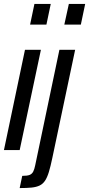

<svg xmlns="http://www.w3.org/2000/svg" viewBox="-22 -763 453 976"><path d="M131 -638 153 -743H236L214 -638ZM-2 0 105 -510H186L78 0ZM305 -638 328 -743H411L389 -638ZM78 193 91 131Q117 131 129 126Q141 121 147 109Q153 97 157 77L280 -510H360L244 40Q235 83 226.5 111Q218 139 207 155.5Q196 172 179.5 180Q163 188 138.5 190.5Q114 193 78 193Z"/></svg>

Font: Saira ExtraCondensed Medium
Style: Italic
Weight: 500
Width: 2
Italic angle: -12°
Designer: Hector Gatti with collaboration of the Omnibus-Type team
Foundry: Omnibus-Type
Version: Version 1.101